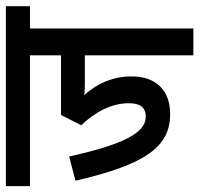

<svg xmlns="http://www.w3.org/2000/svg" viewBox="-32 -630 662 637"><g transform="rotate(-90 298.5 -311.0)"><path d="M523 -542H597V-622H0V-542H434V-439H236L202 -372C245 -327 275 -272 275 -215C275 -178 263 -158 230 -158C174 -158 137 -240 98 -412L18 -391C72 -156 132 -77 239 -77C320 -77 364 -126 364 -205C364 -267 340 -320 302 -362C317 -360 333 -360 348 -360H434V0H523Z"/></g></svg>

Font: Noto Sans Devanagari ExtraCondensed Medium
Style: Regular
Weight: 500
Width: 2
Designer: Jelle Bosma - Monotype Design Team
Foundry: Monotype Imaging Inc.
Version: Version 2.004